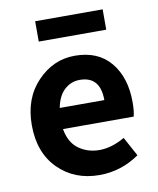

<svg xmlns="http://www.w3.org/2000/svg" viewBox="-79 -744 673 818"><g transform="rotate(-10 257.0 -334.5)"><path d="M421 -681V-593H129V-681ZM478 -270Q478 -232 472 -208H166Q176 -149 214.5 -121Q253 -93 304 -93Q357 -93 414 -126L459 -43Q380 12 286 12Q178 12 108 -58Q38 -128 38 -247Q38 -363 107 -435Q176 -507 269 -507Q370 -507 424 -441.5Q478 -376 478 -270ZM168 -299H361Q361 -402 272 -402Q235 -402 206.5 -376.5Q178 -351 168 -299Z"/></g></svg>

Font: Assistant
Style: Bold
Weight: 700
Designer: Hebrew By Ben Nathan, Latin by Paul Hunt
Version: Version 2.001;PS 002.001;hotconv 1.0.88;makeotf.lib2.5.64775